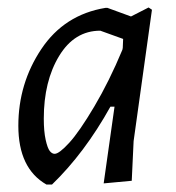

<svg xmlns="http://www.w3.org/2000/svg" viewBox="-20 -486 469 513"><path d="M262 -465H267L330 -442L377 -466L386 -460L337 -109L332 -3L257 4L286 -201H275Q206 -77 119 7H104Q29 -36 29 -150Q29 -263 90.5 -355Q152 -447 262 -465ZM97 -169Q97 -135 102 -112.5Q107 -90 113 -82.5Q119 -75 126 -75Q138 -75 165 -104.5Q192 -134 232 -201.5Q272 -269 307 -353L308 -358L309 -382L248 -404Q179 -404 138 -336.5Q97 -269 97 -169Z"/></svg>

Font: Alegreya Sans
Style: Italic
Weight: 400
Italic angle: -7°
Designer: Juan Pablo del Peral
Foundry: Huerta Tipografica
Version: Version 2.007